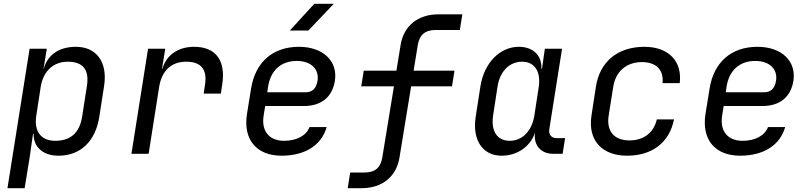

<svg xmlns="http://www.w3.org/2000/svg" viewBox="-20 -805 4240 1005"><path d="M19 180H109L135 20L153 -105H156C154 -36 205 10 286 10C401 10 480 -65 500 -195L525 -356C544 -480 485 -560 377 -560C289 -560 229 -518 209 -445H208L225 -550H135ZM269 -68C195 -68 157 -117 170 -200L193 -350C206 -433 260 -482 334 -482C410 -482 449 -445 435 -355L410 -195C396 -105 345 -68 269 -68Z M668 0H758L813 -350C827 -435 876 -482 955 -482C1031 -482 1066 -443 1053 -362L1046 -315H1136L1143 -362C1163 -488 1110 -560 996 -560C911 -560 851 -516 830 -445H828L845 -550H755Z M1497 -645H1594L1727 -785H1625ZM1454 10C1577 10 1663 -45 1690 -140H1600C1584 -96 1534 -68 1467 -68C1389 -68 1347 -119 1360 -200L1368 -250H1570C1660 -250 1719 -295 1733 -382C1749 -486 1670 -560 1545 -560C1408 -560 1316 -480 1294 -340L1273 -210C1251 -73 1324 10 1454 10ZM1379 -322 1383 -350C1396 -437 1452 -486 1533 -486C1607 -486 1652 -444 1642 -382C1635 -339 1612 -322 1580 -322Z M1800 180H1873C1981 180 2055 119 2071 20L2132 -353H2346L2359 -435H2145L2167 -570C2176 -623 2205 -648 2261 -648H2387L2400 -730H2275C2167 -730 2093 -669 2077 -570L2055 -435H1884L1871 -353H2042L1981 20C1972 73 1943 98 1887 98H1813Z M2605 10C2688 10 2756 -38 2781 -111C2771 -48 2809 0 2875 0H2925L2938 -82H2893C2867 -82 2851 -100 2855 -127L2922 -550H2832L2817 -445H2814C2817 -514 2771 -560 2696 -560C2597 -560 2515 -477 2495 -355L2470 -194C2451 -73 2506 10 2605 10ZM2648 -68C2582 -68 2549 -119 2561 -200L2584 -350C2596 -431 2646 -482 2713 -482C2778 -482 2812 -431 2800 -350L2777 -200C2764 -119 2714 -68 2648 -68Z M3262 10C3394 10 3484 -59 3508 -180H3418C3402 -110 3349 -70 3275 -70C3196 -70 3153 -117 3166 -200L3190 -351C3203 -433 3261 -480 3340 -480C3414 -480 3455 -440 3448 -370H3538C3552 -485 3479 -560 3353 -560C3214 -560 3119 -483 3099 -350L3076 -200C3056 -71 3131 10 3262 10Z M3854 10C3977 10 4063 -45 4090 -140H4000C3984 -96 3934 -68 3867 -68C3789 -68 3747 -119 3760 -200L3768 -250H3970C4060 -250 4119 -295 4133 -382C4149 -486 4070 -560 3945 -560C3808 -560 3716 -480 3694 -340L3673 -210C3651 -73 3724 10 3854 10ZM3779 -322 3783 -350C3796 -437 3852 -486 3933 -486C4007 -486 4052 -444 4042 -382C4035 -339 4012 -322 3980 -322Z"/></svg>

Font: JetBrains Mono
Style: Italic
Weight: 400
Italic angle: -9°
Monospace: yes
Designer: Philipp Nurullin, Konstantin Bulenkov
Foundry: JetBrains
Version: Version 2.305